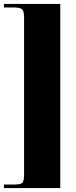

<svg xmlns="http://www.w3.org/2000/svg" viewBox="-40 -801 388 981"><path d="M-20 160V142H26Q64 142 73.5 134Q83 126 83 89V-711Q83 -745 72.5 -754Q62 -763 25 -763H-20V-781H268V160Z"/></svg>

Font: SVN-Abril Fatface
Style: Regular
Weight: 400
Designer: Veronika Burian, Jos? Scaglione
Foundry: TypeTogether
Version: Version 1.001